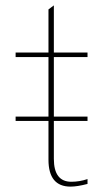

<svg xmlns="http://www.w3.org/2000/svg" viewBox="-20 -688 407 713"><path d="M160 -95V-239H38V-255H160V-476H38V-493H160V-653L180 -668V-493H305V-476H180V-255H305V-239H180V-98Q180 -13 245 -13Q275 -13 305 -23V-5Q267 5 242 5Q160 5 160 -95Z"/></svg>

Font: Hanken Grotesk Thin
Style: Regular
Weight: 100
Designer: Alfredo Marco Pradil
Foundry: Hanken Design Co.
Version: Version 3.014